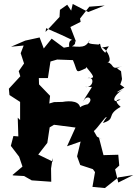

<svg xmlns="http://www.w3.org/2000/svg" viewBox="-20 -925 696 974"><path d="M590 -496C604 -535 598 -515 594 -564C545 -594 599 -582 595 -587C539 -569 563 -597 525 -610C551 -609 529 -672 497 -684C551 -691 530 -700 514 -657C477 -688 497 -713 480 -699C453 -702 410 -700 438 -723C416 -693 413 -683 345 -690C392 -713 323 -750 331 -688L304 -683L242 -729L202 -679L181 -735L108 -719L36 -688L100 -694L85 -655L102 -603L75 -564L83 -538L25 -475L28 -443L82 -408V-316L70 -328L73 -233L48 -235L35 -185L77 -130L94 -80L43 -37L48 -35L102 -32L141 -10L240 -3L239 -70L247 -123L248 -105L174 -141L220 -200L232 -279L254 -292L363 -278L320 -183L389 -207L371 -132L387 -88L451 -67L462 -52L449 23L512 29L580 -25L656 -37L580 1L564 -66L585 -85L580 -140L505 -138L482 -227L499 -217L472 -232L456 -260C478 -278 517 -340 521 -330C500 -300 527 -342 502 -301C572 -323 515 -340 592 -383C557 -413 573 -422 592 -420C542 -392 549 -445 618 -478C570 -451 552 -447 611 -481ZM444 -484C458 -495 403 -421 402 -409C419 -450 460 -425 425 -396C424 -397 366 -383 387 -366C392 -414 337 -415 297 -408L254 -407L230 -400L234 -439L178 -497L177 -529H223L236 -613L270 -623L350 -620C377 -558 358 -552 416 -579C420 -596 420 -586 407 -598C458 -536 468 -527 424 -529C463 -540 454 -476 411 -484ZM321 -901 284 -875 282 -839 211 -763 214 -782C266 -760 316 -737 366 -713L337 -788L389 -814L386 -831L433 -891L511 -897L428 -864L349 -905L341 -871Z"/></svg>

Font: Asimov Aggro
Style: Medium
Weight: 500
Designer: Google
Version: Version 2.000980; 2014